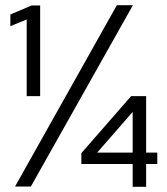

<svg xmlns="http://www.w3.org/2000/svg" viewBox="-20 -721 643 741"><path d="M492 0V-88H294V-130L486 -350H544V-132H587V-88H544V0ZM355 -132H492V-289ZM83 -350V-646L20 -620V-665L102 -700H135V-350ZM38 -1 431 -701H493L99 -1Z"/></svg>

Font: Red Hat Display
Style: Regular
Weight: 300
Designer: Pentagram, MCKL
Foundry: Pentagram, MCKL
Version: Version 1.023